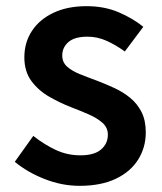

<svg xmlns="http://www.w3.org/2000/svg" viewBox="-20 -589 527 623"><path d="M238 14Q181 14 125 -8Q69 -30 28 -64L88 -148Q125 -119 162 -102Q199 -85 241 -85Q286 -85 308 -104Q330 -123 330 -152Q330 -175 312.5 -190.5Q295 -206 267.5 -218Q240 -230 211 -241Q175 -255 140 -275Q105 -295 82 -326Q59 -357 59 -403Q59 -451 83.5 -488.5Q108 -526 153.5 -547.5Q199 -569 261 -569Q319 -569 365.5 -549Q412 -529 445 -502L385 -422Q356 -443 326 -456.5Q296 -470 264 -470Q222 -470 202 -452.5Q182 -435 182 -409Q182 -387 197.5 -373Q213 -359 239 -348.5Q265 -338 295 -327Q324 -316 352 -303Q380 -290 403 -271Q426 -252 439.5 -225Q453 -198 453 -159Q453 -111 428.5 -71.5Q404 -32 356 -9Q308 14 238 14Z"/></svg>

Font: Noto Sans JP SemiBold
Style: Regular
Weight: 600
Designer: Ryoko NISHIZUKA  (kana, bopomofo & ideographs); Paul D. Hunt (Latin, Greek & Cyrillic); Sandoll Communications , Soo-you
Foundry: Adobe
Version: Version 2.004-H2;hotconv 1.0.118;makeotfexe 2.5.65603